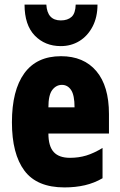

<svg xmlns="http://www.w3.org/2000/svg" viewBox="-20 -807 522 837"><path d="M246 -562Q345 -562 400 -497Q455 -432 455 -310V-225H191Q191 -170 214 -144.5Q237 -119 285 -119Q323 -119 356 -129Q389 -139 427 -162V-30Q391 -9 350 0.5Q309 10 261 10Q141 10 86.5 -63Q32 -136 32 -274Q32 -413 86 -487.5Q140 -562 246 -562ZM250 -437Q225 -437 208 -415Q191 -393 191 -339H305Q305 -392 290 -414.5Q275 -437 250 -437ZM405 -787Q405 -732 383.5 -691Q362 -650 326 -628Q290 -606 245 -606Q176 -606 131.5 -652Q87 -698 87 -787H182Q186 -718 245 -718Q275 -718 292 -733.5Q309 -749 310 -787Z"/></svg>

Font: Noto Sans ExtraCondensed Black
Style: Regular
Weight: 900
Width: 2
Designer: Monotype Design Team
Foundry: Monotype Imaging Inc.
Version: Version 2.013; ttfautohint (v1.8.4.7-5d5b)